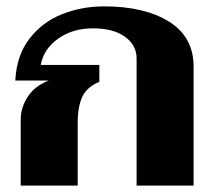

<svg xmlns="http://www.w3.org/2000/svg" viewBox="-20 -583 683 603"><path d="M45 -207Q45 -245 67 -279Q89 -313 133 -330H28Q32 -409 72.5 -461.5Q113 -514 175 -538.5Q237 -563 307 -563Q434 -563 511 -515Q588 -467 588 -374V0H409V-400Q409 -441 372.5 -467.5Q336 -494 272 -494Q208 -494 162.5 -461.5Q117 -429 108 -379H292V-326Q253 -310 238.5 -279Q224 -248 224 -197V0H45Z"/></svg>

Font: Taviraj Bold
Style: Regular
Weight: 700
Designer: Katatrad Team
Foundry: CadsonDemak
Version: Version 1.030